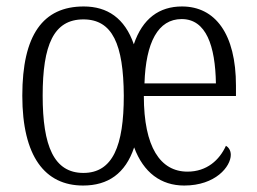

<svg xmlns="http://www.w3.org/2000/svg" viewBox="-20 -564 794 594"><path d="M237 10C314 10 368 -27 395 -108C424 -30 478 10 550 10C647 10 694 -49 694 -85C694 -100 686 -109 679 -113C659 -69 620 -33 560 -33C476 -33 425 -109 425 -267H710V-299C710 -459 646 -544 543 -544C473 -544 421 -507 394 -427C366 -508 312 -544 239 -544C113 -544 49 -456 49 -268C49 -80 119 10 237 10ZM648 -306H427C431 -433 469 -505 542 -505C618 -505 646 -422 648 -306ZM238 -29C147 -29 112 -112 112 -268C112 -425 146 -504 238 -504C328 -504 362 -427 363 -268C363 -113 329 -29 238 -29Z"/></svg>

Font: Noto Serif Thai Condensed Light
Style: Regular
Weight: 300
Width: 3
Designer: Monotype Design Team
Foundry: Monotype Imaging Inc.
Version: Version 2.002